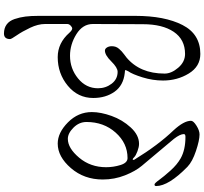

<svg xmlns="http://www.w3.org/2000/svg" viewBox="-51 -694 1030 968"><g transform="rotate(90 464.0 -210.0)"><path d="M425 -189Q425 -228 402 -258Q379 -288 342 -288Q321 -288 289.5 -256Q258 -224 235 -224Q226 -224 219.5 -234Q213 -244 213 -259Q213 -269 216 -278Q219 -287 226.5 -295.5Q234 -304 239 -308.5Q244 -313 255 -321.5Q266 -330 269 -332Q351 -400 351 -525Q351 -559 321.5 -593.5Q292 -628 252 -628Q179 -628 140.5 -571Q102 -514 102 -415L101 -163Q101 -112 152.5 -80Q204 -48 261 -48Q326 -48 375.5 -88.5Q425 -129 425 -189ZM60 111V-377Q60 -525 106 -615Q152 -705 252 -705Q315 -705 350.5 -647Q386 -589 386 -517Q386 -465 370 -413.5Q354 -362 339 -341L333 -328Q334 -324 348 -324Q411 -317 442.5 -272.5Q474 -228 474 -165Q474 -88 412.5 -37Q351 14 268 14Q197 14 145 -45Q132 -59 124 -59Q117 -59 109 -51Q101 -43 101 -34V78Q101 113 120 153Q139 193 158 220.5Q177 248 177 254Q177 285 149 285Q122 285 103.5 271.5Q85 258 76 231.5Q67 205 63.5 177Q60 149 60 111Z M595 -131Q595 -94 623.5 -65.5Q652 -37 680 -37Q727 -37 775 -94Q823 -151 823 -230Q823 -267 812 -302.5Q801 -338 777 -338Q702 -338 648.5 -278Q595 -218 595 -131ZM545 -158Q545 -203 564.5 -257.5Q584 -312 622.5 -354Q661 -396 705 -396Q721 -396 742.5 -388Q764 -380 772 -372Q785 -359 786 -367Q787 -370 784 -374Q711 -493 637 -570Q589 -622 589 -658Q589 -670 613.5 -685.5Q638 -701 658 -701Q687 -701 741 -683Q795 -665 821 -640Q918 -545 918 -482Q918 -474 910 -474Q904 -474 887 -497.5Q870 -521 840 -554.5Q810 -588 778 -606Q735 -630 670 -630Q656 -630 656 -622Q656 -603 680 -572Q685 -566 737 -504Q789 -442 816 -410Q843 -378 864 -325Q885 -272 885 -213Q885 -119 827.5 -52.5Q770 14 704 14Q649 14 597 -37.5Q545 -89 545 -158Z"/></g></svg>

Font: EB Garamond 08
Style: Regular
Weight: 400
Version: Version 0.016 ; ttfautohint (v1.5)